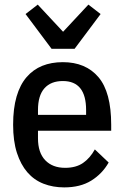

<svg xmlns="http://www.w3.org/2000/svg" viewBox="-20 -802 541 834"><path d="M259 12Q210 12 169 -4Q128 -20 99 -53.5Q70 -87 53.5 -138Q37 -189 37 -260Q37 -331 52 -382.5Q67 -434 95.5 -467Q124 -500 163.5 -516Q203 -532 253 -532Q352 -532 407.5 -467Q463 -402 463 -260V-234H145V-201Q145 -139 176.5 -106Q208 -73 263 -73Q310 -73 340.5 -94Q371 -115 392 -153L452 -96Q424 -47 376.5 -17.5Q329 12 259 12ZM253 -450Q201 -450 173 -418.5Q145 -387 145 -324V-303H354V-324Q354 -450 253 -450ZM204 -590 91 -741 144 -782 254 -664 364 -782 417 -741 304 -590Z"/></svg>

Font: IBM Plex Sans Condensed Medium
Style: Regular
Weight: 500
Width: 3
Designer: Mike Abbink, Paul van der Laan, Pieter van Rosmalen
Foundry: Bold Monday
Version: Version 1.3